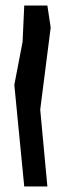

<svg xmlns="http://www.w3.org/2000/svg" viewBox="-20 -822 238 697"><path d="M32 -514 68 -145H152L126 -424L164 -722L152 -802H68L62 -670Z"/></svg>

Font: bitstorm
Style: excn
Weight: 400
Version: Version 0.2